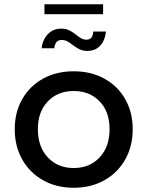

<svg xmlns="http://www.w3.org/2000/svg" viewBox="-20 -875 695 905"><path d="M327.5 10Q245.5 10 182.8 -25.5Q120 -61 84.8 -123.2Q49.5 -185.5 49.5 -266Q49.5 -346 84.8 -407.8Q120 -469.5 182.8 -504.2Q245.5 -539 327.5 -539Q409.5 -539 472.2 -504.2Q535 -469.5 570.2 -407.8Q605.5 -346 605.5 -266Q605.5 -185.5 570.2 -123.2Q535 -61 472.2 -25.5Q409.5 10 327.5 10ZM327.5 -83Q402.5 -83 449.5 -133Q496.5 -183 496.5 -266Q496.5 -348.5 449.5 -397.2Q402.5 -446 327.5 -446Q252.5 -446 205.5 -397.2Q158.5 -348.5 158.5 -266Q158.5 -183 205.5 -133Q252.5 -83 327.5 -83ZM479 -726.5Q478.5 -708 469.5 -686.5Q460.5 -665 441.5 -650Q422.5 -635 391.5 -635Q368 -635 350.8 -644.8Q333.5 -654.5 321.5 -664Q310.5 -672.5 298.8 -679.5Q287 -686.5 271.5 -686.5Q252 -686.5 244.5 -674.2Q237 -662 236 -647.5H176.5Q177.5 -667 187.8 -688.5Q198 -710 218.2 -725Q238.5 -740 269 -740Q292.5 -740 309 -730.8Q325.5 -721.5 337 -712.5Q348.5 -703 360.8 -695.5Q373 -688 386.5 -688Q405.5 -688 412.2 -699.5Q419 -711 419.5 -726.5ZM189.5 -808V-855H466V-808Z"/></svg>

Font: Epilogue Medium
Style: Regular
Weight: 500
Designer: Tyler Finck
Foundry: Etcetera Type Co
Version: Version 2.111; ttfautohint (v1.8.3)